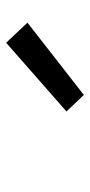

<svg xmlns="http://www.w3.org/2000/svg" viewBox="150 -1004 299 640"><g transform="rotate(-90 300.0 -683.5)"><path d="M304 -554 249 -612 478 -813 545 -742Z"/></g></svg>

Font: Iosevka Curly Slab MdEx
Style: Italic
Weight: 500
Width: 7
Italic angle: -9°
Monospace: yes
Designer: Belleve Invis
Foundry: Belleve Invis
Version: Version 11.0.0; ttfautohint (v1.8.3)